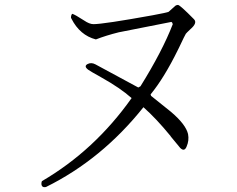

<svg xmlns="http://www.w3.org/2000/svg" viewBox="-20 -736 960 779"><path d="M591 -353 593 -347 674 -282Q734 -231 743 -192Q748 -166 737 -141Q728 -119 711 -136Q708 -139 673 -182Q673 -183 672 -184Q614 -255 562 -301Q393 -89 166 23Q149 26 148 10Q148 4 150 -1Q364 -126 514 -338Q468 -379 391 -422Q346 -447 338 -453Q319 -467 335 -476Q350 -484 367 -475L541 -381L550 -386Q639 -529 681 -638Q679 -646 675 -647L462 -605Q410 -592 369 -576Q304 -593 270 -660L268 -664Q268 -675 273 -680Q284 -677 321 -653Q343 -638 359 -638Q400 -638 599 -674Q658 -685 664 -688L692 -713Q697 -716 702 -716Q710 -716 767 -658Q782 -643 753 -618Q737 -603 734 -599Q731 -595 706 -542L702 -534Q646 -420 591 -353Z"/></svg>

Font: cwTeXFangSong
Style: Medium
Weight: 500
Version: Version 1.17